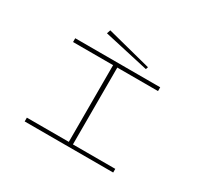

<svg xmlns="http://www.w3.org/2000/svg" viewBox="-155 -1004 1310 1229"><g transform="rotate(30 500.0 -389.5)"><path d="M151 0V-28H461V-595H165V-623H793V-595H492V-27H805V0ZM655 -678 325 -752 334 -779 661 -695Z"/></g></svg>

Font: Inconsolata UltraExpanded ExtraLight
Style: Regular
Weight: 200
Width: 9
Monospace: yes
Designer: Raph Levien, Cyreal, Brenton Simpson
Foundry: Raph Levien, Cyreal, Google
Version: Version 3.001; ttfautohint (v1.8.2.53-6de2)